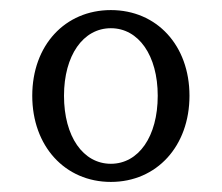

<svg xmlns="http://www.w3.org/2000/svg" viewBox="-20 -720 440 381"><path d="M200 -395C255 -395 293 -449 293 -530C293 -610 255 -664 200 -664C145 -664 107 -610 107 -530C107 -449 145 -395 200 -395ZM44 -530C44 -630 109 -700 200 -700C291 -700 356 -630 356 -530C356 -430 291 -359 200 -359C109 -359 44 -430 44 -530Z"/></svg>

Font: LT Superior Serif ExtraBold
Style: Regular
Weight: 800
Designer: Daniel Lyons
Foundry: LyonsType
Version: Version 2.120;FEAKit 1.0